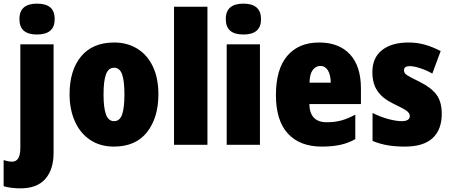

<svg xmlns="http://www.w3.org/2000/svg" viewBox="-60 -797 2483 1057"><path d="M143 -777Q191 -777 216 -757Q241 -737 241 -691Q241 -607 143 -607Q47 -607 47 -691Q47 -736 72 -756.5Q97 -777 143 -777ZM-40 228V84Q-15 93 7 93Q52 93 52 17V-553H235V44Q235 136 189.5 188Q144 240 52 240Q30 240 4 237Q-22 234 -40 228Z M567 10Q491 10 436 -27Q381 -64 352 -129.5Q323 -195 323 -278Q323 -410 386.5 -486.5Q450 -563 569 -563Q640 -563 695 -529.5Q750 -496 781 -432Q812 -368 812 -278Q812 -149 749.5 -69.5Q687 10 567 10ZM568 -130Q599 -130 612 -166Q625 -202 625 -278Q625 -353 612 -388.5Q599 -424 568 -424Q537 -424 523.5 -388Q510 -352 510 -277Q510 -203 523.5 -166.5Q537 -130 568 -130Z M898 0V-760H1082V0Z M1377 -691Q1377 -607 1280 -607Q1183 -607 1183 -691Q1183 -736 1208 -756.5Q1233 -777 1280 -777Q1377 -777 1377 -691ZM1371 0H1188V-553H1371Z M1927 -310V-224H1643Q1645 -124 1739 -124Q1783 -124 1819.5 -134Q1856 -144 1896 -166V-31Q1859 -10 1815 0Q1771 10 1711 10Q1591 10 1525 -61.5Q1459 -133 1459 -274Q1459 -416 1521.5 -489.5Q1584 -563 1697 -563Q1806 -563 1866.5 -498Q1927 -433 1927 -310ZM1644 -342H1761Q1760 -386 1745 -410Q1730 -434 1704 -434Q1678 -434 1661.5 -411.5Q1645 -389 1644 -342Z M2169 10Q2117 10 2075 3Q2033 -4 1991 -21V-175Q2033 -154 2076.5 -142Q2120 -130 2152 -130Q2196 -130 2196 -159Q2196 -174 2178.5 -187Q2161 -200 2100 -229Q2044 -257 2017 -297.5Q1990 -338 1990 -400Q1990 -479 2043 -521Q2096 -563 2189 -563Q2236 -563 2277.5 -551.5Q2319 -540 2366 -516L2320 -392Q2289 -410 2253.5 -421.5Q2218 -433 2196 -433Q2164 -433 2164 -410Q2164 -400 2170 -392.5Q2176 -385 2198 -373Q2220 -361 2253 -345Q2315 -314 2343.5 -275Q2372 -236 2372 -170Q2372 -84 2322 -37Q2272 10 2169 10Z"/></svg>

Font: Noto Sans Display Black Narrow
Style: Regular
Weight: 900
Width: 4
Designer: Monotype Design team
Foundry: Monotype Imaging Inc.
Version: Version 1.000